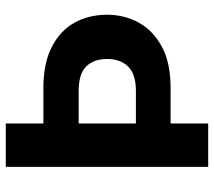

<svg xmlns="http://www.w3.org/2000/svg" viewBox="-58 -682 740 664"><g transform="rotate(-90 312.0 -350.0)"><path d="M67 0V-700H217V-570H340Q425 -570 481.5 -541Q538 -512 565.5 -462.5Q593 -413 593 -349Q593 -291 566.5 -241.5Q540 -192 484 -161Q428 -130 340 -130H217V0ZM217 -250H329Q388 -250 414 -277Q440 -304 440 -349Q440 -396 414 -422Q388 -448 329 -448H217Z"/></g></svg>

Font: DM Sans 16pt Black
Style: Regular
Weight: 900
Version: Version 4.004;gftools[0.9.30]